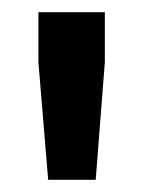

<svg xmlns="http://www.w3.org/2000/svg" viewBox="-20 -730 236 315"><path d="M59 -435 43 -628V-710H152V-628L137 -435Z"/></svg>

Font: Geist SemBd
Style: Regular
Weight: 400
Designer: Basement.studio, Andrés Briganti, Mateo Zaragoza
Foundry: Basement.studio, Vercel, Andrés Briganti, Guido Ferreyra, Mateo Zaragoza
Version: Version 1.401